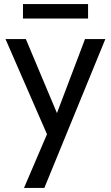

<svg xmlns="http://www.w3.org/2000/svg" viewBox="-20 -682 545 944"><path d="M211 -22 7 -490H107L260 -126L398 -490H498L198 242H98ZM93 -662H413V-591H93Z"/></svg>

Font: Cabin
Style: Regular
Weight: 400
Designer: Pablo Impallari
Foundry: Pablo Impallari. http://www.impallari.com Igino Marini. http://www.ikern.com
Version: Version 2.001